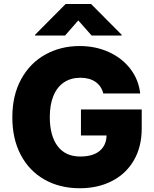

<svg xmlns="http://www.w3.org/2000/svg" viewBox="-20 -952 789 981"><path d="M390.6 -554.7Q341.8 -554.7 306.6 -531Q271.5 -507.3 252.9 -462.2Q234.4 -417 234.4 -354.5Q234.4 -258.3 274.4 -205.3Q314.5 -152.3 389.6 -152.3Q454.6 -152.3 489 -180.9Q523.4 -209.5 524.4 -259.8H393.6V-392.6H704.1V-295.9Q704.1 -201.7 663.8 -132.6Q623.5 -63.5 551.8 -26.9Q480 9.8 387.7 9.8Q285.6 9.8 207.5 -34.4Q129.4 -78.6 86.2 -160.4Q43 -242.2 43 -352.5Q43 -465.3 88.4 -547.9Q133.8 -630.4 212.2 -673.6Q290.5 -716.8 386.7 -716.8Q468.8 -716.8 536.6 -685.8Q604.5 -654.8 646.5 -599.6Q688.5 -544.4 696.3 -474.6H507.8Q498 -512.7 467.8 -533.7Q437.5 -554.7 390.6 -554.7ZM379.9 -847.7 312.5 -770.5H159.2V-774.4L315.4 -931.6H445.3L601.6 -774.4V-770.5H448.2Z"/></svg>

Font: Pretendard GOV Black
Style: Regular
Weight: 900
Designer: Base glyphs from Inter by Rasmus Andersson; Hangeul glyphs from Noto Sans CJK(Source Han Sans) by Jang Soo-young and Kan
Foundry: Kil Hyung-jin
Version: Version 1.309